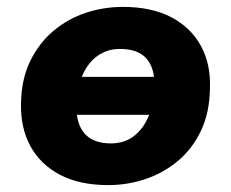

<svg xmlns="http://www.w3.org/2000/svg" viewBox="-20 -526 670 557"><path d="M294 11Q211 11 154 -19Q97 -49 68 -102.5Q39 -156 41 -227Q42 -296 67.5 -348.5Q93 -401 134.5 -436Q176 -471 228 -488.5Q280 -506 337 -506Q419 -506 476 -476.5Q533 -447 562.5 -393.5Q592 -340 589 -269Q588 -199 563 -146.5Q538 -94 496 -59Q454 -24 402 -6.5Q350 11 294 11ZM302 -110Q340 -110 367.5 -130.5Q395 -151 411 -188.5Q427 -226 428 -278Q429 -329 404.5 -356.5Q380 -384 328 -384Q291 -384 263 -364Q235 -344 219 -307Q203 -270 202 -218Q201 -166 226 -138Q251 -110 302 -110ZM156 -193 173 -303H474L457 -193Z"/></svg>

Font: Nunito Sans 11pt Black
Style: Italic
Weight: 900
Italic angle: -9°
Version: Version 3.101;gftools[0.9.27]